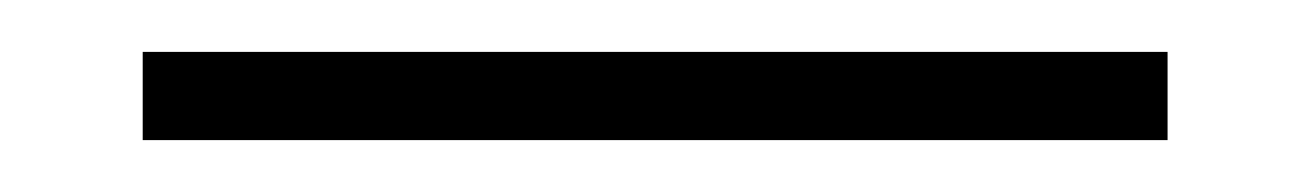

<svg xmlns="http://www.w3.org/2000/svg" viewBox="-20 -382 505 74"><path d="M35 -362H430V-328H35Z"/></svg>

Font: Phudu Medium
Style: Regular
Weight: 500
Version: Version 1.005;gftools[0.9.23]